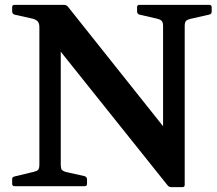

<svg xmlns="http://www.w3.org/2000/svg" viewBox="-20 -766 891 790"><path d="M762 -688Q750 -685 745 -679.5Q740 -674 740 -658V-5Q740 4 730 4H685Q675 4 669 -4L159 -642L230 -706V-88Q230 -74 234 -68Q238 -62 253 -58L329 -41Q338 -37 338 -28V-9Q338 0 328 0H40Q30 0 30 -10V-29Q30 -38 40 -40L119 -59Q132 -62 137 -67.5Q142 -73 142 -89V-654Q142 -670 135.5 -677.5Q129 -685 115 -689L39 -706Q30 -710 30 -719V-737Q30 -746 40 -746H243Q253 -746 259 -739L716 -165L651 -64V-659Q651 -672 646.5 -678.5Q642 -685 627 -689L553 -706Q544 -710 544 -719V-737Q544 -746 554 -746H841Q851 -746 851 -736V-718Q851 -708 841 -706Z"/></svg>

Font: Hahmlet SemiBold
Style: Regular
Weight: 600
Version: Version 1.002